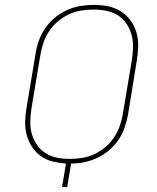

<svg xmlns="http://www.w3.org/2000/svg" viewBox="-20 -763 640 783"><path d="M233 0 249 -96Q221 -98 194.5 -104.5Q168 -111 146.5 -126.5Q125 -142 110.5 -164Q96 -186 89 -212Q82 -238 82.5 -266Q83 -294 88 -322L125 -544Q129 -571 138.5 -597.5Q148 -624 164.5 -648Q181 -672 204 -691Q227 -710 253.5 -722Q280 -734 307.5 -738.5Q335 -743 362 -743Q392 -743 420 -737.5Q448 -732 471.5 -717.5Q495 -703 511.5 -681Q528 -659 536 -632Q544 -605 543.5 -575.5Q543 -546 538 -517L502 -295Q497 -269 488 -242.5Q479 -216 463 -192.5Q447 -169 424.5 -150Q402 -131 376.5 -119Q351 -107 324 -101.5Q297 -96 270 -96L254 0ZM264 -115Q289 -115 314.5 -119Q340 -123 364 -134Q388 -145 409 -162.5Q430 -180 445 -202.5Q460 -225 468.5 -249.5Q477 -274 481 -298L518 -520Q522 -546 522.5 -572.5Q523 -599 516 -623Q509 -647 495 -667.5Q481 -688 460 -701Q439 -714 413.5 -719Q388 -724 362 -724Q337 -724 311.5 -720Q286 -716 262 -705Q238 -694 217 -676.5Q196 -659 181 -636.5Q166 -614 157.5 -589.5Q149 -565 145 -541L108 -319Q104 -293 103.5 -266.5Q103 -240 110 -216Q117 -192 131.5 -171.5Q146 -151 166.5 -138Q187 -125 212.5 -120Q238 -115 264 -115Z"/></svg>

Font: Iosevka SS04 Thin Extended
Style: Italic
Weight: 100
Width: 7
Italic angle: -9°
Monospace: yes
Designer: Belleve Invis
Foundry: Belleve Invis
Version: Version 19.0.0; ttfautohint (v1.8.4)